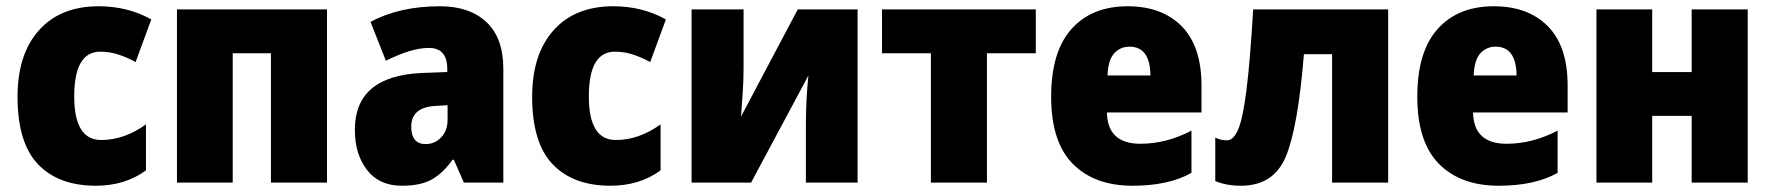

<svg xmlns="http://www.w3.org/2000/svg" viewBox="-20 -583 5659 613"><path d="M446 -39V-186Q377 -136 303 -136Q217 -136 217 -275Q217 -418 300 -418Q329 -418 356 -409.5Q383 -401 413 -385L463 -521Q388 -563 295 -563Q173 -563 104.5 -486.5Q36 -410 36 -274Q36 -127 101.5 -58.5Q167 10 286 10Q379 10 446 -39Z M545 -553V0H723V-413H845V0H1024V-553Z M1409 -201Q1409 -166 1388.5 -144.5Q1368 -123 1339 -123Q1293 -123 1293 -179Q1293 -241 1372 -245L1409 -247ZM1163 -513 1212 -389Q1294 -430 1349 -430Q1408 -430 1408 -363V-353L1326 -350Q1113 -340 1113 -169Q1113 -90 1152 -40Q1191 10 1263 10Q1323 10 1358.5 -10Q1394 -30 1425 -73H1429L1461 0H1587V-363Q1587 -462 1533 -512.5Q1479 -563 1385 -563Q1255 -563 1163 -513Z M2089 -39V-186Q2020 -136 1946 -136Q1860 -136 1860 -275Q1860 -418 1943 -418Q1972 -418 1999 -409.5Q2026 -401 2056 -385L2106 -521Q2031 -563 1938 -563Q1816 -563 1747.5 -486.5Q1679 -410 1679 -274Q1679 -127 1744.5 -58.5Q1810 10 1929 10Q2022 10 2089 -39Z M2188 -553V0H2378L2561 -342Q2553 -265 2553 -185V0H2718V-553H2527L2346 -211Q2349 -254 2351.5 -291Q2354 -328 2354 -366V-553Z M3287 -553H2796V-413H2952V0H3131V-413H3287Z M3336 -274Q3336 -130 3405 -60Q3474 10 3596 10Q3711 10 3784 -31V-166Q3704 -124 3621 -124Q3516 -124 3514 -224H3816V-310Q3816 -435 3753 -499Q3690 -563 3580 -563Q3466 -563 3401 -490.5Q3336 -418 3336 -274ZM3653 -342H3516Q3518 -392 3537.5 -413Q3557 -434 3586 -434Q3652 -434 3653 -342Z M4412 -553H3981Q3971 -385 3959.5 -294.5Q3948 -204 3933 -169.5Q3918 -135 3898 -135Q3875 -135 3860 -144V-5Q3895 10 3942 10Q4046 10 4085 -82.5Q4124 -175 4143 -410H4233V0H4412Z M4505 -274Q4505 -130 4574 -60Q4643 10 4765 10Q4880 10 4953 -31V-166Q4873 -124 4790 -124Q4685 -124 4683 -224H4985V-310Q4985 -435 4922 -499Q4859 -563 4749 -563Q4635 -563 4570 -490.5Q4505 -418 4505 -274ZM4822 -342H4685Q4687 -392 4706.5 -413Q4726 -434 4755 -434Q4821 -434 4822 -342Z M5077 -553V0H5255V-213H5381V0H5560V-553H5381V-353H5255V-553Z"/></svg>

Font: Noto Sans UI SemiCondensed Black
Style: Regular
Weight: 900
Width: 4
Designer: Monotype Design Team
Foundry: Monotype Imaging Inc.
Version: 1.001